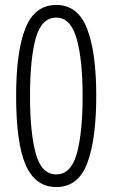

<svg xmlns="http://www.w3.org/2000/svg" viewBox="-20 -745 454 774"><path d="M207 9Q123 9 84 -79Q45 -167 45 -358Q45 -537 82.5 -631Q120 -725 207 -725Q294 -725 331 -629.5Q368 -534 368 -359Q368 -185 332 -88Q296 9 207 9ZM207 -42Q266 -42 289.5 -125.5Q313 -209 313 -358Q313 -504 289 -589Q265 -674 207 -674Q147 -674 124 -590.5Q101 -507 101 -358Q101 -211 124 -126.5Q147 -42 207 -42Z"/></svg>

Font: Noto Sans Malayalam ExtraCondensed Light
Style: Regular
Weight: 300
Width: 2
Designer: Jelle Bosma - Monotype Design Team
Foundry: Monotype Imaging Inc.
Version: Version 2.104; ttfautohint (v1.8.4.7-5d5b)